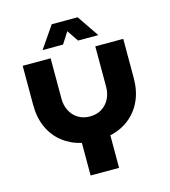

<svg xmlns="http://www.w3.org/2000/svg" viewBox="-127 -987 966 1088"><g transform="rotate(-15 356.0 -442.5)"><path d="M269 0V-191Q205 -206 157.5 -243.5Q110 -281 84 -338.5Q58 -396 58 -471V-700H222V-462Q222 -424 238 -392.5Q254 -361 283.5 -342.5Q313 -324 353 -324Q393 -324 422.5 -342.5Q452 -361 468 -392.5Q484 -424 484 -462V-700H648V-471Q648 -396 622 -338.5Q596 -281 548 -243Q500 -205 436 -191V0ZM190 -757 278 -885H430L517 -757H398L353 -824L310 -757Z"/></g></svg>

Font: MuseoModerno Thin
Style: Bold
Weight: 700
Version: Version 1.003